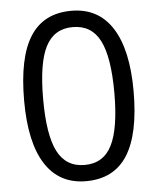

<svg xmlns="http://www.w3.org/2000/svg" viewBox="-53 -770 677 825"><g transform="rotate(-5 286.0 -357.5)"><path d="M522 -357.9Q522 -172.9 463.6 -81.5Q405.3 9.8 285.2 9.8Q169.9 9.8 109.9 -83.7Q49.8 -177.2 49.8 -357.9Q49.8 -544.4 107.9 -634.8Q166 -725.1 285.2 -725.1Q401.4 -725.1 461.7 -630.9Q522 -536.6 522 -357.9ZM131.8 -357.9Q131.8 -202.1 168.5 -131.1Q205.1 -60.1 285.2 -60.1Q366.2 -60.1 402.6 -132.1Q439 -204.1 439 -357.9Q439 -511.7 402.6 -583.3Q366.2 -654.8 285.2 -654.8Q205.1 -654.8 168.5 -584.2Q131.8 -513.7 131.8 -357.9Z"/></g></svg>

Font: f02724691
Style: Regular
Weight: 400
Foundry: Ascender Corporation
Version: Version 1.10